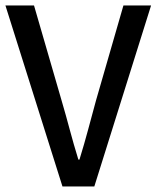

<svg xmlns="http://www.w3.org/2000/svg" viewBox="-23 -675 567 695"><path d="M203.1 0 -3.4 -655.3H100.1L199.7 -312Q216.3 -255.4 229.7 -204.8Q243.2 -154.3 260.7 -97.2H264.6Q282.2 -154.3 295.7 -204.8Q309.1 -255.4 324.7 -312L423.8 -655.3H523.9L318.4 0Z"/></svg>

Font: Varta Light SemiBold
Style: Regular
Weight: 600
Version: Version 1.004